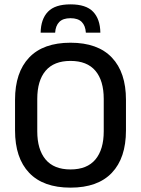

<svg xmlns="http://www.w3.org/2000/svg" viewBox="-20 -848 647 881"><path d="M303.5 13Q178.5 13 113.8 -55Q49 -123 49 -249.5V-390Q49 -516 113.8 -584Q178.5 -652 303.5 -652Q428.5 -652 493.2 -584Q558 -516 558 -390V-249.5Q558 -123 493.2 -55Q428.5 13 303.5 13ZM303.5 -70.5Q379.5 -70.5 417.8 -116.2Q456 -162 456 -245.5V-394Q456 -478 417.8 -523.2Q379.5 -568.5 303.5 -568.5Q227.5 -568.5 189.2 -523.2Q151 -478 151 -394V-245.5Q151 -162 189.2 -116.2Q227.5 -70.5 303.5 -70.5ZM303.5 -828Q375 -828 407.2 -794.2Q439.5 -760.5 440.5 -698H374Q372 -730.5 354.8 -747.5Q337.5 -764.5 303.5 -764.5Q269 -764.5 252 -747.2Q235 -730 233 -698H166.5Q167.5 -760.5 200 -794.2Q232.5 -828 303.5 -828Z"/></svg>

Font: Anek Latin Medium Medium
Style: Regular
Weight: 500
Version: Version 1.003